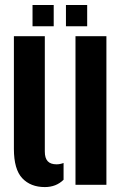

<svg xmlns="http://www.w3.org/2000/svg" viewBox="-20 -746 495 775"><path d="M36.1 -144.9V-600H160.9V-134.4Q160.9 -107.7 172.6 -95.2Q184.3 -82.7 208.5 -82.7Q221.9 -82.7 236.6 -88.1V-20.5Q206.8 9.1 160.9 9.1Q103.4 9.1 69.8 -26.7Q36.1 -62.5 36.1 -144.9ZM284.7 0V-600H409.5V0ZM246.2 -640V-725.7H331.9V-640ZM111.3 -640V-725.7H196.8V-640Z"/></svg>

Font: Big Shoulders Stencil Display SC Thin
Style: Regular
Weight: 100
Designer: Patric King
Foundry: XO Type Co
Version: Version 2.001